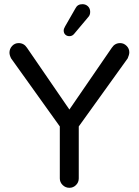

<svg xmlns="http://www.w3.org/2000/svg" viewBox="-20 -894 664 920"><path d="M266.6 -39.1V-288.1L33.2 -614.3Q25.4 -629.9 25.4 -641.6Q25.4 -660.2 38.1 -673.8Q50.8 -687.5 69.3 -687.5Q94.7 -687.5 109.4 -665L312.5 -369.1L515.6 -665Q530.3 -687.5 555.7 -687.5Q573.2 -687.5 586.4 -674.3Q599.6 -661.1 599.6 -643.6Q599.6 -631.8 591.8 -614.3L357.4 -288.1V-39.1Q357.4 -20.5 344.2 -7.3Q331.1 5.9 312.5 5.9Q293.9 5.9 280.3 -7.3Q266.6 -20.5 266.6 -39.1ZM285.2 -748Q285.2 -755.9 292 -767.6L341.8 -854.5Q351.6 -874 375 -874Q390.6 -874 401.4 -863.8Q412.1 -853.5 412.1 -836.9Q412.1 -821.3 402.3 -811.5L335 -731.4Q326.2 -720.7 312.5 -720.7Q300.8 -720.7 293 -728Q285.2 -735.4 285.2 -748Z"/></svg>

Font: jf-openhuninn-2.1
Style: Regular
Weight: 400
Designer: [Kosugi Maru]
Designed by MOTOYA      

[Varela Round]
Joe Prince (Latin component); Avraham Cornfeld (Hebrew component)
Foundry: justfont Co., Ltd.
Version: 2.1